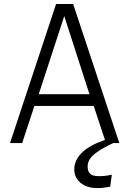

<svg xmlns="http://www.w3.org/2000/svg" viewBox="-20 -725 655 973"><path d="M553.8 0Q501.5 24.6 473.1 44.9Q444.6 65.1 434.4 82.6Q424.1 100 424.1 119Q424.1 143.1 436.7 155.4Q449.2 167.7 480.5 167.7Q496.9 167.7 511.5 166.2Q526.2 164.6 546.7 160.5L538.5 221Q519.5 224.6 505.4 226.4Q491.3 228.2 472.3 228.2Q435.9 228.2 409.7 215.4Q383.6 202.6 370 181.3Q356.4 160 356.4 134.9Q356.4 37.4 511.8 -15.9L454.9 -188.2H154.4L92.3 0H30.8L264.1 -704.6H350.8L584.6 0ZM305.6 -643.6 176.4 -247.7H433.3Z"/></svg>

Font: Fira Code Fixed Light
Style: Regular
Weight: 300
Monospace: yes
Designer: Carrois Corporate, Edenspiekermann AG, Nikita Prokopov
Foundry: Carrois Corporate, Edenspiekermann AG, Nikita Prokopov
Version: Version 5.002